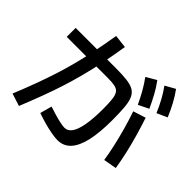

<svg xmlns="http://www.w3.org/2000/svg" viewBox="-199 -1095 1398 1398"><g transform="rotate(45 500.0 -396.5)"><path d="M58 21Q96 -72 125.5 -152Q155 -232 179 -306.5Q203 -381 223 -457.5Q243 -534 260.5 -620Q278 -706 295 -809L397 -797Q381 -697 363.5 -610.5Q346 -524 325.5 -444.5Q305 -365 280 -286.5Q255 -208 224 -125Q193 -42 155 52ZM872 -109Q863 -169 847.5 -237.5Q832 -306 812.5 -375.5Q793 -445 771 -509L868 -540Q890 -474 910.5 -403Q931 -332 947 -261.5Q963 -191 973 -127ZM761 -566Q735 -621 710.5 -664Q686 -707 656 -748L734 -794Q766 -751 791 -705Q816 -659 841 -605ZM900 -619Q876 -675 852 -718.5Q828 -762 799 -802L876 -845Q908 -801 932.5 -755Q957 -709 980 -655ZM529 30Q504 30 465 23Q426 16 383 4Q340 -8 301 -22L326 -113Q359 -102 393 -92Q427 -82 456 -76Q485 -70 501 -70Q535 -70 557.5 -102Q580 -134 592 -200.5Q604 -267 604 -368Q604 -428 599.5 -464.5Q595 -501 582 -519.5Q569 -538 542 -544Q515 -550 470 -550H45V-642H460Q528 -642 573 -636.5Q618 -631 645 -615.5Q672 -600 686 -568.5Q700 -537 704.5 -485Q709 -433 709 -356Q709 -227 689.5 -141.5Q670 -56 630 -13Q590 30 529 30Z"/></g></svg>

Font: M PLUS 1 Medium
Style: Regular
Weight: 500
Designer: Coji Morishita
Foundry: UNDERFOREST DESIGN
Version: Version 1.001